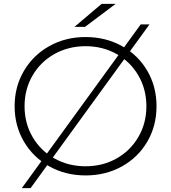

<svg xmlns="http://www.w3.org/2000/svg" viewBox="-20 -895 878 985"><path d="M55 -350Q55 -450 102.5 -531Q150 -612 233 -658.5Q316 -705 419 -705Q522 -705 605 -659Q688 -613 735.5 -532Q783 -451 783 -350Q783 -249 735.5 -168Q688 -87 605 -41Q522 5 419 5Q316 5 233 -41.5Q150 -88 102.5 -169Q55 -250 55 -350ZM731 -350Q731 -437 690 -507.5Q649 -578 578 -618Q507 -658 419 -658Q331 -658 259.5 -618Q188 -578 147 -507.5Q106 -437 106 -350Q106 -263 147 -192.5Q188 -122 259.5 -82Q331 -42 419 -42Q507 -42 578 -82Q649 -122 690 -192.5Q731 -263 731 -350ZM702 -770H747L137 70H92ZM501 -875H573L416 -757H362Z"/></svg>

Font: Idrija Light
Style: Regular
Weight: 300
Designer: Julieta Ulanovsky
Foundry: Julieta Ulanovsky
Version: Version 7.200